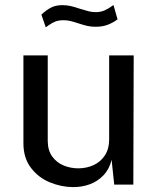

<svg xmlns="http://www.w3.org/2000/svg" viewBox="-20 -740 630 769"><path d="M73.8 -166.1V-518.2H171.2V-176.2Q171.2 -137.5 189.5 -112.7Q207.8 -87.9 235.7 -76.8Q263.5 -65.8 293.4 -65.8Q326.8 -65.8 355.1 -78.8Q383.3 -91.9 400.3 -118Q417.2 -144.1 417.2 -181.2V-518.2H515.5L514 -0.6H437.5L427 -99.8Q418 -62.6 394.4 -37.9Q370.8 -13.2 339.2 -1.8Q307.7 9.7 272.2 9.4Q225.4 9.1 179.8 -9.6Q134.2 -28.2 104 -67.7Q73.8 -107.1 73.8 -166.1ZM447.5 -660.1Q430.3 -647.8 410 -640.3Q389.6 -632.8 363 -632.8Q344.4 -632.8 329.7 -636.2Q314.9 -639.6 293.8 -646.5Q273.9 -653.1 261.5 -656Q249.1 -659 234.4 -659Q215.9 -659 202.5 -654.1Q189.2 -649.1 174.9 -638.8Q167.4 -634 163.4 -630.5L145.8 -681.4Q165.6 -700 184.6 -709.7Q203.6 -719.4 230 -719.4Q247.5 -719.4 263.8 -715.6Q280.1 -711.8 301.1 -704.6Q322.9 -697.8 336 -694.6Q349.1 -691.4 363.2 -691.4Q383.6 -691.4 399.9 -698.8Q416.1 -706.1 434.5 -719.9L450.8 -662.5Z"/></svg>

Font: Public Sans VF
Style: Regular
Weight: 400
Designer: Pablo Impallari, Rodrigo Fuenzalida (Modified by Dan O. Williams and USWDS)
Version: Version 1.003